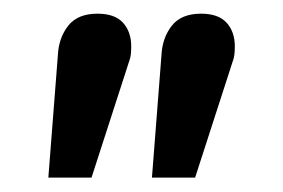

<svg xmlns="http://www.w3.org/2000/svg" viewBox="-20 -726 410 278"><path d="M50 -468.8ZM63.8 -646.2Q65 -671.2 78.8 -688.8Q92.5 -706.2 121.2 -706.2Q146.2 -706.2 158.1 -693.1Q170 -680 170 -658.8Q170 -645 167.5 -638.8L112.5 -468.8H50ZM213.8 -646.2Q215 -671.2 228.8 -688.8Q242.5 -706.2 271.2 -706.2Q296.2 -706.2 308.1 -693.1Q320 -680 320 -658.8Q320 -645 317.5 -638.8L262.5 -468.8H200Z"/></svg>

Font: Cambay
Style: Bold Italic
Weight: 700
Italic angle: -11°
Designer: Pooja Saxena
Foundry: Pooja Saxena
Version: Version 1.006;PS 001.006;hotconv 1.0.70;makeotf.lib2.5.58329